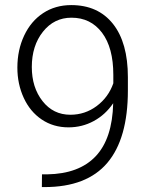

<svg xmlns="http://www.w3.org/2000/svg" viewBox="-20 -741 594 766"><path d="M49.3 -471.2Q49.3 -541.5 76.4 -599.1Q103.5 -656.7 152.1 -688.7Q200.7 -720.7 264.2 -720.7Q371.1 -720.7 430.7 -645.8Q490.2 -570.8 490.2 -433.1V-380.4Q490.2 -188 408.2 -91.3Q326.2 5.4 157.7 5.4H147L147.5 -45.4H168Q295.4 -47.4 361.8 -117.7Q428.2 -188 431.6 -329.1Q400.4 -283.2 354 -258.1Q307.6 -232.9 253.4 -232.9Q192.9 -232.9 146.5 -264.2Q100.1 -295.4 74.7 -350.6Q49.3 -405.8 49.3 -471.2ZM106.9 -473.6Q106.9 -392.1 149.7 -337.6Q192.4 -283.2 260.7 -283.2Q319.3 -283.2 366 -318.1Q412.6 -353 432.1 -408.7V-442.4Q432.1 -550.8 387 -610.6Q341.8 -670.4 265.1 -670.4Q195.8 -670.4 151.4 -614.5Q106.9 -558.6 106.9 -473.6Z"/></svg>

Font: Roboto Light
Style: Regular
Weight: 300
Designer: Google
Version: Version 2.137; 2017